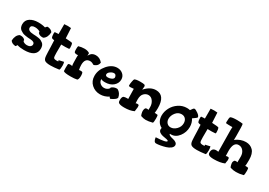

<svg xmlns="http://www.w3.org/2000/svg" viewBox="22 -1828 4427 3156"><g transform="rotate(30 2235.5 -250.0)"><path d="M29 -30Q35 -134 100 -173Q107 -174 121 -174Q174 -174 202 -139Q202 -138 202.5 -135.5Q203 -133 203 -132Q203 -129 201 -121Q210 -106 233.5 -96.5Q257 -87 284 -87Q322 -87 344.5 -105Q367 -123 367 -148Q367 -197 286 -201Q255 -202 236 -204Q217 -206 184.5 -211Q152 -216 131 -226Q110 -236 88.5 -251Q67 -266 56 -291Q45 -316 45 -349Q45 -427 106.5 -467Q168 -507 259 -507Q339 -507 395 -489Q401 -499 411.5 -509Q422 -519 428 -521Q502 -514 526 -471Q520 -367 455 -328Q448 -327 434 -327Q381 -327 353 -362Q353 -363 352.5 -365.5Q352 -368 352 -369Q352 -372 354 -380Q343 -393 314.5 -402Q286 -411 256 -411Q179 -411 179 -360Q179 -300 288 -296Q319 -295 337 -293.5Q355 -292 385.5 -287.5Q416 -283 435 -273.5Q454 -264 473.5 -249Q493 -234 502.5 -209.5Q512 -185 512 -152Q512 6 280 6Q202 6 150 -12Q134 18 127 20Q53 13 29 -30Z M568 -475Q568 -497 574 -503Q592 -506 621 -506H643V-694Q695 -698 710 -698Q725 -698 771 -694L781 -504Q891 -499 907 -490Q922 -464 922 -410Q922 -388 916 -382Q885 -378 845 -378Q832 -378 806 -378.5Q780 -379 767 -379Q767 -346 766.5 -296Q766 -246 766 -225Q766 -147 776.5 -129.5Q787 -112 834 -112Q852 -112 864 -114L858 -135L950 -156Q960 -127 960 -88Q960 -23 947 -6Q849 8 784 8Q699 8 672 -16Q660 -27 653 -45Q646 -63 643.5 -96.5Q641 -130 640 -163.5Q639 -197 637 -261Q635 -325 632 -382Q600 -385 583 -395Q568 -421 568 -475Z M1016 -437Q1016 -478 1022 -495Q1079 -512 1133 -512Q1198 -512 1233 -485Q1232 -468 1232 -434L1236 -442Q1239 -450 1247.5 -461.5Q1256 -473 1268 -484.5Q1280 -496 1302 -504Q1324 -512 1351 -512Q1427 -512 1480 -447Q1473 -403 1445 -380Q1417 -357 1389 -355Q1352 -381 1318 -381Q1219 -381 1219 -255Q1219 -212 1230 -161Q1232 -166 1258 -166Q1288 -166 1295 -159Q1307 -140 1307 -97Q1307 -32 1284 -12Q1233 -1 1161 -1Q1043 -1 1024 -23Q1021 -35 1021 -84Q1021 -154 1027 -159Q1034 -168 1066 -168Q1089 -168 1100 -161Q1091 -184 1091 -316Q1091 -360 1094 -366Q1082 -364 1072 -364Q1036 -364 1022 -382Q1016 -397 1016 -437Z M1497 -209Q1497 -322 1578.5 -416Q1660 -510 1761 -510Q1823 -510 1867 -472Q1911 -434 1911 -373Q1911 -302 1852.5 -251.5Q1794 -201 1698 -201Q1643 -201 1621 -218Q1622 -170 1655 -141.5Q1688 -113 1731 -113Q1787 -113 1822 -157Q1822 -165 1825 -174Q1869 -210 1920 -210Q1930 -210 1935 -209Q2001 -173 2016 -91Q2015 -83 2008.5 -74Q2002 -65 1995 -58.5Q1988 -52 1975 -43.5Q1962 -35 1954.5 -31Q1947 -27 1932.5 -19Q1918 -11 1916 -10Q1910 -10 1906 -11.5Q1902 -13 1898.5 -16.5Q1895 -20 1894 -21.5Q1893 -23 1890 -29.5Q1887 -36 1886 -37Q1812 12 1727 12Q1632 12 1564.5 -49Q1497 -110 1497 -209ZM1653 -326Q1653 -293 1701 -293Q1737 -293 1770 -310Q1803 -327 1803 -352Q1803 -369 1791.5 -387.5Q1780 -406 1755 -406Q1724 -406 1688.5 -381Q1653 -356 1653 -326Z M2057 -70Q2057 -132 2084 -147Q2109 -156 2152 -156Q2158 -156 2168 -154Q2168 -183 2166 -247.5Q2164 -312 2164 -345Q2160 -345 2131 -342.5Q2102 -340 2097 -340Q2093 -340 2085 -342Q2077 -344 2073 -344Q2069 -348 2069 -365Q2069 -392 2077 -432.5Q2085 -473 2092 -482Q2121 -500 2198 -500Q2259 -500 2277.5 -493.5Q2296 -487 2296 -462Q2296 -432 2291 -402Q2385 -510 2494 -510Q2666 -510 2666 -268Q2666 -219 2660 -173Q2660 -175 2669 -175Q2684 -175 2716 -170Q2725 -160 2725 -105Q2725 -36 2715 -20Q2640 0 2585 0Q2546 0 2495 -18Q2488 -23 2480 -53.5Q2472 -84 2472 -106Q2472 -139 2490 -163Q2501 -170 2519 -170Q2533 -170 2546 -165Q2546 -168 2546.5 -191Q2547 -214 2547 -220Q2547 -283 2512.5 -330.5Q2478 -378 2426 -378Q2381 -378 2343.5 -341.5Q2306 -305 2306 -227Q2306 -199 2309 -154Q2321 -161 2340 -161Q2358 -161 2362 -156Q2372 -156 2372 -116Q2372 -107 2362 -34Q2290 1 2179 1Q2088 1 2066 -27Q2057 -38 2057 -70Z M2779 -196Q2779 -270 2816 -341.5Q2853 -413 2924 -461.5Q2995 -510 3082 -510Q3111 -510 3139 -503Q3158 -533 3170.5 -547Q3183 -561 3194 -561Q3216 -561 3263.5 -527Q3311 -493 3311 -465Q3310 -454 3235 -403Q3276 -342 3276 -262Q3276 -161 3215.5 -81Q3155 -1 3068 -1Q3055 -1 3049 -2Q3048 0 3048 3Q3048 18 3074.5 29Q3101 40 3133.5 46.5Q3166 53 3192.5 71Q3219 89 3219 118Q3219 151 3185 178Q3151 205 3102.5 219.5Q3054 234 3008 242Q2962 250 2930 250Q2883 250 2874 164Q3076 155 3076 121Q3076 110 3045 102.5Q3014 95 2977 90Q2940 85 2909 64.5Q2878 44 2878 10Q2878 -4 2882 -17Q2830 -43 2804.5 -90.5Q2779 -138 2779 -196ZM2904 -205Q2904 -160 2931 -129Q2958 -98 3002 -98Q3060 -98 3109.5 -148Q3159 -198 3159 -265Q3159 -314 3131.5 -345.5Q3104 -377 3056 -377Q2991 -377 2947.5 -321.5Q2904 -266 2904 -205Z M3346 -475Q3346 -497 3352 -503Q3370 -506 3399 -506H3421V-694Q3473 -698 3488 -698Q3503 -698 3549 -694L3559 -504Q3669 -499 3685 -490Q3700 -464 3700 -410Q3700 -388 3694 -382Q3663 -378 3623 -378Q3610 -378 3584 -378.5Q3558 -379 3545 -379Q3545 -346 3544.5 -296Q3544 -246 3544 -225Q3544 -147 3554.5 -129.5Q3565 -112 3612 -112Q3630 -112 3642 -114L3636 -135L3728 -156Q3738 -127 3738 -88Q3738 -23 3725 -6Q3627 8 3562 8Q3477 8 3450 -16Q3438 -27 3431 -45Q3424 -63 3421.5 -96.5Q3419 -130 3418 -163.5Q3417 -197 3415 -261Q3413 -325 3410 -382Q3378 -385 3361 -395Q3346 -421 3346 -475Z M3756 -639Q3756 -715 3769 -732Q3798 -750 3896 -750Q3925 -750 3962 -747Q3999 -744 4001 -742Q4011 -725 4011 -514Q4011 -448 4008 -440Q4101 -510 4201 -510Q4285 -510 4337.5 -455Q4390 -400 4390 -282Q4390 -186 4384 -163Q4386 -165 4394 -165Q4420 -165 4440 -160Q4449 -150 4449 -105Q4449 -36 4439 -20Q4364 0 4302 0Q4243 0 4192 -18Q4185 -23 4177 -53.5Q4169 -84 4169 -105Q4169 -124 4187 -148Q4198 -155 4216 -155Q4230 -155 4243 -150Q4243 -153 4243.5 -203.5Q4244 -254 4244 -260Q4244 -321 4210 -364.5Q4176 -408 4122 -408Q4023 -408 4023 -241Q4023 -222 4026 -144Q4038 -151 4057 -151Q4075 -151 4079 -146Q4089 -146 4089 -106Q4089 -96 4088 -90L4084 -69Q4082 -54 4079 -34Q4002 0 3879 0Q3794 0 3773 -28Q3764 -40 3764 -63Q3764 -148 3846 -148Q3868 -148 3885 -144Q3880 -374 3880 -545Q3880 -605 3882 -611Q3878 -611 3870 -610.5Q3862 -610 3855 -610Q3788 -610 3760 -614Q3756 -618 3756 -639Z"/></g></svg>

Font: Gorditas
Style: Regular
Weight: 400
Designer: Gustavo Dipre (gbrenda1987@gmail.com)
Foundry: Gustavo Dipre (gbrenda1987@gmail.com)
Version: Version 1.001